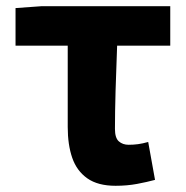

<svg xmlns="http://www.w3.org/2000/svg" viewBox="-20 -584 598 618"><path d="M352 14Q295 14 261 -10Q227 -34 212.5 -76Q198 -118 198 -175V-437H30V-558L113 -564H528V-437H357Q354 -363 352 -292.5Q350 -222 350 -169Q350 -140 362.5 -129Q375 -118 394 -118Q410 -118 424.5 -120Q439 -122 457 -127L479 -5Q453 2 421 8Q389 14 352 14Z"/></svg>

Font: Noto Sans KR ExtraBold
Style: Regular
Weight: 800
Designer: Ryoko NISHIZUKA  (kana, bopomofo & ideographs); Paul D. Hunt (Latin, Greek & Cyrillic); Sandoll Communications , Soo-you
Foundry: Adobe
Version: Version 2.004-H2;hotconv 1.0.118;makeotfexe 2.5.65603